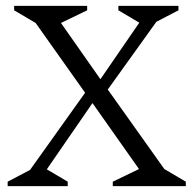

<svg xmlns="http://www.w3.org/2000/svg" viewBox="-20 -632 657 652"><path d="M6 0V-15L82 -55L269 -317L101 -554L28 -597V-612H276V-597L187 -554L321 -363L453 -555L382 -597V-612H586V-597L511 -558L346 -328L538 -58L611 -15V0H363V-15L452 -58L294 -282L139 -57L210 -15V0Z"/></svg>

Font: Ancizar Serif Light
Style: Regular
Weight: 300
Designer: Cesar Puertas, Viviana Monsalve, Julian Moncada, Julian Prieto, Jose Castro, Felipe Aragon, Mariel Hernandez, Sara Alarc
Version: Version 8.100